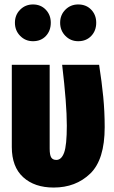

<svg xmlns="http://www.w3.org/2000/svg" viewBox="-20 -824 513 862"><path d="M450 -253Q450 -107 385 -44.5Q320 18 221 18Q135 18 84 -28.5Q33 -75 33 -164V-533H203V-157Q203 -128 210 -117Q217 -106 233 -106Q256 -106 268 -139Q280 -172 280 -260Q280 -357 259 -533H425Q437 -456 443.5 -389.5Q450 -323 450 -253ZM208 -722Q208 -686 186 -662.5Q164 -639 128 -639Q94 -639 70.5 -663Q47 -687 47 -722Q47 -757 70.5 -780.5Q94 -804 128 -804Q163 -804 185.5 -780.5Q208 -757 208 -722ZM412 -722Q412 -686 389.5 -662.5Q367 -639 331 -639Q297 -639 273.5 -663Q250 -687 250 -722Q250 -757 273.5 -780.5Q297 -804 331 -804Q367 -804 389.5 -780.5Q412 -757 412 -722Z"/></svg>

Font: Fira Sans Extra Condensed ExtraBold
Style: Regular
Weight: 800
Width: 1
Designer: Carrois Corporate & Edenspiekermann AG
Foundry: Carrois Corporate GbR & Edenspiekermann AG
Version: Version 4.203